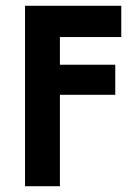

<svg xmlns="http://www.w3.org/2000/svg" viewBox="-20 -645 457 665"><path d="M66.7 0V-625H400V-516.7H187.5V-420.8H379.2V-316.7H187.5V0Z"/></svg>

Font: Afacad Flux
Style: Regular
Weight: 400
Designer: Kristian Moeller
Foundry: Dicotype
Version: Version 1.100